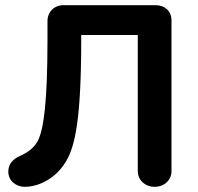

<svg xmlns="http://www.w3.org/2000/svg" viewBox="-20 -720 762 740"><path d="M576 0C613 0 641 -26 641 -60V-642C641 -677 615 -700 580 -700H224C189 -700 163 -674 163 -639V-568C163 -324 148 -230 130 -186C115 -150 84 -131 57 -119C32 -108 12 -89 12 -59C12 -21 44 0 75 0C93 0 116 -3 142 -15C173 -29 207 -52 235 -99C270 -158 293 -265 293 -567V-585H511V-61C511 -26 539 0 576 0Z"/></svg>

Font: Hotpoint
Style: Bold
Weight: 700
Designer: Andrew Paglinawan, Luciano Perondi, Riccardo Olocco
Foundry: CAST Cooperativa Anonima Servizi Tipografici
Version: Version 1.000;PS 2.1;hotconv 16.6.51;makeotf.lib2.5.65220